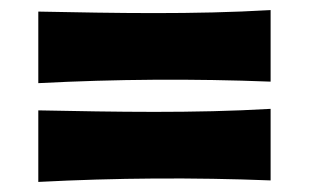

<svg xmlns="http://www.w3.org/2000/svg" viewBox="-20 -548 613 381"><path d="M517 -528C364 -519 209 -522 56 -525V-383C210 -391 364 -392 517 -386ZM517 -332C364 -323 209 -326 56 -329V-187C210 -195 364 -196 517 -190Z"/></svg>

Font: Galindo
Style: Regular
Weight: 400
Designer: Astigmatic (AOETI)
Foundry: Astigmatic (AOETI)
Version: Version 1.000